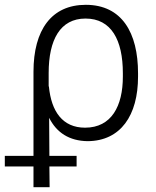

<svg xmlns="http://www.w3.org/2000/svg" viewBox="-63 -574 647 797"><path d="M76 -276V73H-43V117H76V203H143L142 117H255V73H142L141 -85C172 -23 225 11 301 12C438 11 510 -95 510 -256V-270C510 -438 443 -554 293 -554C151 -554 76 -450 76 -276ZM139 -271C139 -409 187 -497 292 -497C399 -497 447 -408 447 -270V-256C447 -134 400 -44 290 -44C197 -44 150 -111 140 -215H139Z"/></svg>

Font: Wafeq Light
Style: Regular
Weight: 300
Designer: Rasmus Andersson & Azza Alameddine
Foundry: Google & TypeTogether
Version: Version 3.000;January 28, 2025;FontCreator 15.0.0.3014 64-bi